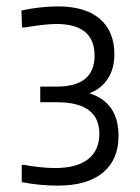

<svg xmlns="http://www.w3.org/2000/svg" viewBox="-20 -874 438 601"><path d="M161 -293Q103 -293 48 -304V-358H56Q74 -354 102.5 -351Q131 -348 152 -348Q221 -348 256 -376Q291 -404 291 -455Q291 -554 158 -554H106V-603H158Q276 -603 276 -700Q276 -799 156 -799Q139 -799 113 -796Q87 -793 57 -788H49L47 -841Q73 -847 103.5 -850.5Q134 -854 161 -854Q247 -854 292.5 -815Q338 -776 338 -704Q338 -659 317.5 -627.5Q297 -596 260 -582Q351 -553 351 -449Q351 -374 302 -333.5Q253 -293 161 -293Z"/></svg>

Font: EncodeSans
Style: Light
Weight: 300
Designer: Pablo Impallari, Andres Torresi
Foundry: Pablo Impallari, Andres Torresi
Version: Version 1.000; ttfautohint (v1.4.1)